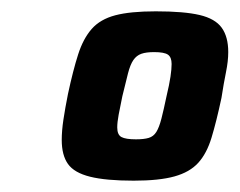

<svg xmlns="http://www.w3.org/2000/svg" viewBox="-20 -716 423 339"><path d="M216 -397Q167 -397 139 -404Q111 -411 100 -426.5Q89 -442 89 -469Q89 -485 92 -505Q95 -525 100 -550Q109 -592 118 -620Q127 -648 142 -665Q157 -682 183.5 -689Q210 -696 255 -696Q305 -696 332.5 -689.5Q360 -683 371.5 -667Q383 -651 383 -624Q383 -608 379 -588.5Q375 -569 371 -543Q362 -501 353.5 -473Q345 -445 330 -428.5Q315 -412 288 -404.5Q261 -397 216 -397ZM220 -470Q234 -470 242.5 -472.5Q251 -475 256 -483Q261 -491 265 -506.5Q269 -522 274 -546Q279 -567 281 -580.5Q283 -594 283 -603Q283 -615 276.5 -619.5Q270 -624 252 -624Q238 -624 229.5 -621Q221 -618 215.5 -610Q210 -602 206 -586.5Q202 -571 196 -546Q192 -527 189.5 -513.5Q187 -500 187 -491Q187 -478 194.5 -474Q202 -470 220 -470Z"/></svg>

Font: Saira SemiCondensed ExtraBold
Style: Italic
Weight: 800
Width: 4
Italic angle: -12°
Designer: Hector Gatti with collaboration of the Omnibus-Type team
Foundry: Omnibus-Type
Version: Version 1.101